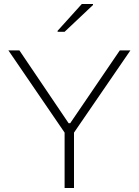

<svg xmlns="http://www.w3.org/2000/svg" viewBox="-20 -940 694 960"><path d="M303 0V-277L22 -688H77L323 -324H331L579 -688H632L350 -277V0ZM268 -781V-786L389 -920H445V-915L303 -781Z"/></svg>

Font: Saira SemiExpanded ExtraLight
Style: Regular
Weight: 250
Width: 6
Designer: Hector Gatti with collaboration of the Omnibus-Type team
Foundry: Omnibus-Type
Version: Version 1.101